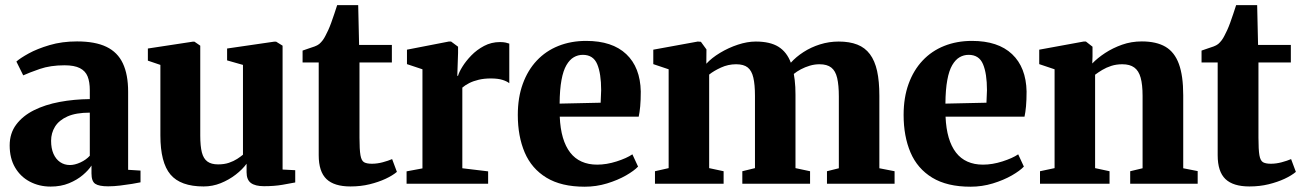

<svg xmlns="http://www.w3.org/2000/svg" viewBox="-20 -712 5048 744"><path d="M176 11Q132 11 95.8 -8Q59.5 -27 38.5 -62.8Q17.5 -98.5 17.5 -148.5Q17.5 -195.5 42.8 -229.2Q68 -263 111.5 -284.8Q155 -306.5 211 -317Q267 -327.5 328 -328V-362.5Q328 -394.5 319.5 -415.8Q311 -437 289.5 -448Q268 -459 230 -459Q175.5 -459 134.2 -444.8Q93 -430.5 70 -420L43.5 -473.5Q58 -486.5 91 -504.8Q124 -523 172 -537.2Q220 -551.5 278.5 -551.5Q349 -551.5 392.5 -530.5Q436 -509.5 456.2 -466.2Q476.5 -423 476.5 -356.5V-54L524.5 -51V-5.5Q513.5 -3 492 0.5Q470.5 4 445.8 7Q421 10 399 10Q363.5 10 349 0.2Q334.5 -9.5 334.5 -40V-70.5Q323.5 -53 301.2 -34Q279 -15 247.5 -2Q216 11 176 11ZM251 -72.5Q269.5 -72.5 291.5 -82.5Q313.5 -92.5 328 -108.5V-275.5Q274.5 -275.5 241.5 -260.8Q208.5 -246 193.2 -221.2Q178 -196.5 178 -166.5Q178 -137 187.2 -116Q196.5 -95 213 -83.8Q229.5 -72.5 251 -72.5Z M1003 9.5Q969 9.5 952.2 -3Q935.5 -15.5 935.5 -44.5V-77.5Q919.5 -55.5 893.2 -35.2Q867 -15 835.2 -2.2Q803.5 10.5 769 10.5Q679.5 10.5 640.5 -35.8Q601.5 -82 601.5 -187.5V-460.5L553 -477V-524L727 -550.5H733.5L756 -535V-186.5Q756 -146 762.2 -121.5Q768.5 -97 783.8 -86Q799 -75 825 -75Q849 -75 867.2 -81.2Q885.5 -87.5 899 -96.2Q912.5 -105 921.5 -112.5V-460.5L860 -478V-524L1042 -550.5H1050L1075 -535V-55L1124 -52.5V-5Q1106 -1.5 1074.8 4Q1043.5 9.5 1003 9.5Z M1338 10.5Q1275 10.5 1245 -18.2Q1215 -47 1215 -110.5V-470H1152.5V-516Q1164 -520.5 1176.2 -524.2Q1188.5 -528 1199.2 -532Q1210 -536 1217 -541.5Q1224.5 -548 1230.5 -556Q1236.5 -564 1241.5 -574.2Q1246.5 -584.5 1252 -595.5Q1257.5 -607.5 1263.5 -624Q1269.5 -640.5 1275.5 -658.5Q1281.5 -676.5 1286.5 -692H1368L1371.5 -538H1498.5V-470H1373V-178.5Q1373 -132 1376.8 -110.5Q1380.5 -89 1391 -83.2Q1401.5 -77.5 1421 -77.5Q1441.5 -77.5 1463 -83.2Q1484.5 -89 1499.5 -95.5L1518 -46Q1501.5 -32 1474.2 -19.2Q1447 -6.5 1412.5 2Q1378 10.5 1338 10.5Z M1555.5 0V-48L1617 -59.5V-443.5L1557 -463.5V-519.5L1719 -551H1728L1755 -531V-507L1752 -418L1755 -418.5Q1758.5 -432 1771.8 -453.5Q1785 -475 1806.2 -497Q1827.5 -519 1855.8 -534Q1884 -549 1917.5 -549Q1930.5 -549 1939.5 -547Q1948.5 -545 1953.5 -543V-389.5Q1944.5 -397 1927 -402.5Q1909.5 -408 1881.5 -408Q1856 -408 1835 -403Q1814 -398 1798.2 -390Q1782.5 -382 1771.5 -372.5V-60L1871.5 -48V0Z M2245.5 11.5Q2155 11.5 2097.5 -23.5Q2040 -58.5 2013.2 -121.2Q1986.5 -184 1986.5 -266.5Q1986.5 -334 2005.8 -387Q2025 -440 2060 -477.2Q2095 -514.5 2143.8 -534Q2192.5 -553.5 2251.5 -553.5Q2352.5 -553.5 2406.8 -502.2Q2461 -451 2463 -357.5Q2463 -324 2460.8 -300Q2458.5 -276 2455 -260H2149Q2151 -213.5 2161.2 -178.8Q2171.5 -144 2189.5 -120.8Q2207.5 -97.5 2233.8 -85.8Q2260 -74 2294 -74Q2330.5 -74 2369.5 -86.5Q2408.5 -99 2430.5 -114L2452.5 -66.5Q2437.5 -50.5 2405.8 -32.2Q2374 -14 2332.2 -1.2Q2290.5 11.5 2245.5 11.5ZM2148.5 -310.5 2307.5 -314Q2308 -326 2308.5 -338Q2309 -350 2309.5 -362.5Q2309.5 -427 2294.2 -463.2Q2279 -499.5 2238.5 -499.5Q2219.5 -499.5 2203.5 -490.2Q2187.5 -481 2175 -459.8Q2162.5 -438.5 2155.8 -402Q2149 -365.5 2148.5 -310.5Z M2518 0V-48.5L2571 -60.5V-443.5L2511.5 -463.5V-519.5L2684 -551L2696 -550L2717.5 -520.5L2717 -465Q2737.5 -487.5 2770.2 -507.2Q2803 -527 2839.5 -539Q2876 -551 2908.5 -551Q2964 -551 2996.5 -530.8Q3029 -510.5 3044.5 -469Q3064.5 -491.5 3093.5 -510.2Q3122.5 -529 3157.5 -540Q3192.5 -551 3230 -551Q3272 -551 3302 -539.2Q3332 -527.5 3351 -502Q3370 -476.5 3378.8 -436.8Q3387.5 -397 3387.5 -341V-60L3446.5 -48.5V0H3184.5V-48.5L3230.5 -60V-338Q3230.5 -382 3224 -409.8Q3217.5 -437.5 3201.2 -450.2Q3185 -463 3155.5 -463Q3136.5 -463 3118 -457.5Q3099.5 -452 3083.5 -443.5Q3067.5 -435 3056 -425.5Q3058 -415 3059.5 -401.8Q3061 -388.5 3061.8 -374.5Q3062.5 -360.5 3062.5 -345.5V-60.5L3119 -48.5V0H2856.5V-48.5L2905.5 -60.5V-340.5Q2905.5 -384 2899.2 -411Q2893 -438 2877.5 -450.5Q2862 -463 2832.5 -463Q2801.5 -463 2773.8 -450.2Q2746 -437.5 2728 -423V-60.5L2784 -48.5V0Z M3740.5 11.5Q3650 11.5 3592.5 -23.5Q3535 -58.5 3508.2 -121.2Q3481.5 -184 3481.5 -266.5Q3481.5 -334 3500.8 -387Q3520 -440 3555 -477.2Q3590 -514.5 3638.8 -534Q3687.5 -553.5 3746.5 -553.5Q3847.5 -553.5 3901.8 -502.2Q3956 -451 3958 -357.5Q3958 -324 3955.8 -300Q3953.5 -276 3950 -260H3644Q3646 -213.5 3656.2 -178.8Q3666.5 -144 3684.5 -120.8Q3702.5 -97.5 3728.8 -85.8Q3755 -74 3789 -74Q3825.5 -74 3864.5 -86.5Q3903.5 -99 3925.5 -114L3947.5 -66.5Q3932.5 -50.5 3900.8 -32.2Q3869 -14 3827.2 -1.2Q3785.5 11.5 3740.5 11.5ZM3643.5 -310.5 3802.5 -314Q3803 -326 3803.5 -338Q3804 -350 3804.5 -362.5Q3804.5 -427 3789.2 -463.2Q3774 -499.5 3733.5 -499.5Q3714.5 -499.5 3698.5 -490.2Q3682.5 -481 3670 -459.8Q3657.5 -438.5 3650.8 -402Q3644 -365.5 3643.5 -310.5Z M4066.5 -60.5V-443.5L4007 -463.5V-519.5L4179 -551H4188L4213.5 -531V-493.5L4212.5 -466Q4232.5 -487 4262.2 -506.5Q4292 -526 4328 -538.8Q4364 -551.5 4404.5 -551.5Q4461 -551.5 4496.2 -530.8Q4531.5 -510 4548.2 -464.2Q4565 -418.5 4565 -343V-60L4621 -49V0H4359.5V-48.5L4407.5 -60V-340.5Q4407.5 -384 4400 -411Q4392.5 -438 4375.2 -450.5Q4358 -463 4329 -463Q4306 -463 4286.5 -456.8Q4267 -450.5 4251.2 -441Q4235.5 -431.5 4223.5 -422.5V-60.5L4279.5 -48.5V0H4010V-48.5Z M4821.5 10.5Q4758.5 10.5 4728.5 -18.2Q4698.5 -47 4698.5 -110.5V-470H4636V-516Q4647.5 -520.5 4659.8 -524.2Q4672 -528 4682.8 -532Q4693.5 -536 4700.5 -541.5Q4708 -548 4714 -556Q4720 -564 4725 -574.2Q4730 -584.5 4735.5 -595.5Q4741 -607.5 4747 -624Q4753 -640.5 4759 -658.5Q4765 -676.5 4770 -692H4851.5L4855 -538H4982V-470H4856.5V-178.5Q4856.5 -132 4860.2 -110.5Q4864 -89 4874.5 -83.2Q4885 -77.5 4904.5 -77.5Q4925 -77.5 4946.5 -83.2Q4968 -89 4983 -95.5L5001.5 -46Q4985 -32 4957.8 -19.2Q4930.5 -6.5 4896 2Q4861.5 10.5 4821.5 10.5Z"/></svg>

Font: Merriweather 60pt ExtraBold
Style: Regular
Weight: 800
Version: Version 2.100